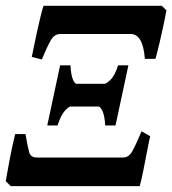

<svg xmlns="http://www.w3.org/2000/svg" viewBox="-23 -635 588 655"><path d="M544.9 -599.6Q542 -583 535.4 -551.8Q528.8 -520.5 521 -487.8Q513.2 -455.1 507.3 -434.1H471.2Q464.8 -519 422.9 -519H280.3L307.6 -615.2H528.8ZM351.1 -519H182.6Q162.6 -519 150.4 -497.8Q138.2 -476.6 119.6 -432.1L85.4 -440.9Q88.4 -455.1 93.3 -479Q98.1 -502.9 104 -529.5Q109.9 -556.2 115.5 -579.3Q121.1 -602.5 125.5 -615.2H351.6ZM415 -412.1 371.1 -207H335.9Q334 -240.2 326.7 -255.9Q319.3 -271.5 313 -271.5H217.8Q211.4 -271.5 198 -256.8Q184.6 -242.2 173.3 -207H138.2L182.1 -412.1H217.3Q219.2 -379.4 225.6 -364.3Q231.9 -349.1 238.3 -349.1H333.5Q339.8 -349.1 354.2 -363Q368.7 -377 379.9 -412.1ZM489.3 -170.4Q484.9 -151.4 478.5 -117.4Q472.2 -83.5 465.3 -50.3Q458.5 -17.1 453.6 0H209.5L212.4 -97.7H397Q416 -97.7 427.5 -117.7Q439 -137.7 460 -187ZM283.7 -97.7 252 0H13.7L-3.4 -17.1Q0.5 -40.5 9.3 -87.4Q18.1 -134.3 28.8 -177.7H64Q71.3 -134.3 76.4 -116Q81.5 -97.7 102.5 -97.7Z"/></svg>

Font: Gentium Plus
Style: Bold Italic
Weight: 700
Italic angle: -8°
Designer: Victor Gaultney, Annie Olsen, Iska Routamaa, Becca Hirsbrunner
Foundry: SIL International
Version: Version 6.101